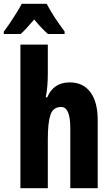

<svg xmlns="http://www.w3.org/2000/svg" viewBox="-55 -996 589 1016"><path d="M198 -605Q198 -573 195.5 -541.5Q193 -510 187 -481H195Q228 -560 314 -560Q385 -560 423.5 -508Q462 -456 462 -361V0H317V-317Q317 -430 269 -430Q226 -430 212 -388.5Q198 -347 198 -258V0H53V-760H198ZM192 -976Q209 -943 233.5 -905.5Q258 -868 287 -829V-816H199Q168 -842 126 -893Q105 -868 86.5 -848Q68 -828 54 -816H-35V-829Q-20 -848 -1.5 -875.5Q17 -903 34 -930.5Q51 -958 60 -976Z"/></svg>

Font: Noto Sans ExtraCondensed ExtraBold
Style: Regular
Weight: 800
Width: 2
Designer: Monotype Design Team
Foundry: Monotype Imaging Inc.
Version: Version 2.013; ttfautohint (v1.8.4.7-5d5b)